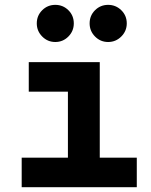

<svg xmlns="http://www.w3.org/2000/svg" viewBox="-20 -775 626 795"><path d="M69.8 0V-122.1H261.2V-395.5H99.1V-517.6H393.1V-122.1H546.4V0ZM427.7 -601.1Q396 -601.1 373.5 -623.8Q351.1 -646.5 351.1 -678.2Q351.1 -710.4 373.5 -732.7Q396 -754.9 427.7 -754.9Q459.5 -754.9 482.2 -732.7Q504.9 -710.4 504.9 -678.2Q504.9 -646.5 482.2 -623.8Q459.5 -601.1 427.7 -601.1ZM209 -601.1Q177.2 -601.1 154.8 -623.8Q132.3 -646.5 132.3 -678.2Q132.3 -710.4 154.8 -732.7Q177.2 -754.9 209 -754.9Q240.7 -754.9 263.2 -732.7Q285.6 -710.4 285.6 -678.2Q285.6 -646.5 263.2 -623.8Q240.7 -601.1 209 -601.1Z"/></svg>

Font: Cascadia Mono PL
Style: Bold
Weight: 700
Monospace: yes
Designer: Aaron Bell
Foundry: Saja Typeworks
Version: Version 2404.023; ttfautohint (v1.8.4)